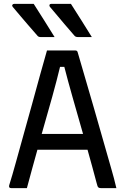

<svg xmlns="http://www.w3.org/2000/svg" viewBox="-20 -965 640 985"><path d="M153 -945Q182 -899 207 -860Q232 -821 260 -775H187Q181 -775 177 -777.5Q173 -780 171 -783Q140 -819 121 -840.5Q102 -862 86 -881.5Q70 -901 45 -930Q41 -935 43.5 -940Q46 -945 52 -945ZM344 -945Q373 -899 398 -860Q423 -821 451 -775H378Q367 -775 361 -783Q330 -819 311.5 -840.5Q293 -862 277 -881.5Q261 -901 236 -930Q232 -935 234 -940Q236 -945 242 -945ZM118 0H37Q24 0 27 -14Q43 -65 62 -134Q81 -203 102.5 -280Q124 -357 145.5 -434.5Q167 -512 186 -582Q205 -652 221 -706H367Q377 -706 379 -695Q460 -420 551 -99Q558 -75 564.5 -50.5Q571 -26 577 0H497Q488 0 484 -4Q480 -8 476 -25Q465 -67 453 -110.5Q441 -154 429 -197H172Q159 -151 145.5 -101.5Q132 -52 118 0ZM288 -622Q272 -555 248 -468.5Q224 -382 194 -278H406Q378 -376 352.5 -465.5Q327 -555 310 -622Z"/></svg>

Font: Recursive Mn Lnr St
Style: Regular
Weight: 400
Monospace: yes
Version: Version 1.079;hotconv 1.0.112;makeotfexe 2.5.65598; ttfautoh